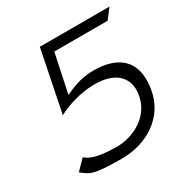

<svg xmlns="http://www.w3.org/2000/svg" viewBox="-137 -682 766 795"><g transform="rotate(-30 246.0 -284.5)"><path d="M39 -39C74 -12 80 1 223 1C339 1 450 -63 470 -188C492 -326 410 -374 301 -374C255 -374 215 -362 182 -347L162 -338L201 -523H456L492 -570H159L100 -277C190 -326 357 -352 404 -266C415 -247 419 -222 414 -192C399 -97 305 -52 231 -52C115 -52 96 -77 84 -85Z"/></g></svg>

Font: Charger Sport
Style: ExLitNrwObl
Weight: 200
Designer: Jasper
Foundry: Cannot Into Space Fonts
Version: Version 1.1